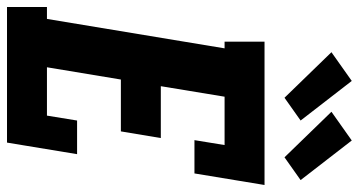

<svg xmlns="http://www.w3.org/2000/svg" viewBox="-261 -766 1024 548"><g transform="rotate(90 251.0 -492.0)"><path d="M-3 0V-114H31L115 -621H96V-735H505L472 -535H377L391 -621H253L223 -439H371L352 -325H204L169 -114H307L321 -200H417L384 0ZM426 -792 296 -926 378 -984 491 -838ZM256 -792 126 -926 208 -984 321 -838Z"/></g></svg>

Font: Iosevka Curly Slab HvObl
Style: Regular
Weight: 900
Italic angle: -9°
Monospace: yes
Designer: Belleve Invis
Foundry: Belleve Invis
Version: Version 11.1.0; ttfautohint (v1.8.3)